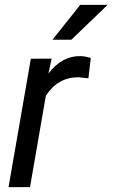

<svg xmlns="http://www.w3.org/2000/svg" viewBox="-20 -770 463 790"><path d="M15.1 0ZM343.8 -447.8 302.2 -452.1Q217.3 -452.1 168.5 -375.5L103.5 0H15.1L106.9 -528.3L192.4 -528.8L179.2 -467.3Q235.4 -541 311.5 -539.1Q327.6 -539.1 353.5 -531.7ZM310.1 -750H422.9L273.4 -606.4H195.8Z"/></svg>

Font: Roboto
Style: Italic
Weight: 400
Italic angle: -12°
Designer: Google
Version: Version 2.134; 2016; ttfautohint (v1.6)